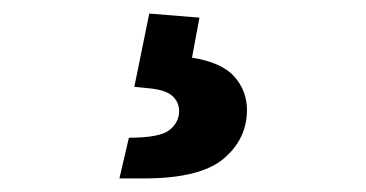

<svg xmlns="http://www.w3.org/2000/svg" viewBox="-20 -35 540 283"><path d="M156 228 170 168Q216 168 230 156.5Q244 145 244 129Q244 115 233.5 106Q223 97 198 95L178 93L200 -15L274 -9L263 50Q307 57 325.5 78Q344 99 344 127Q344 170 309.5 199Q275 228 192 228Z"/></svg>

Font: Radio Canada
Style: Bold
Weight: 700
Designer: Charles Daoud, Etienne Aubert Bonn, Alexandre Saumier Demers, Jacques Le Bailly
Foundry: Radio-Canada
Version: Version 2.104; ttfautohint (v1.8.4.7-5d5b);gftools[0.9.28.de